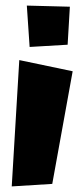

<svg xmlns="http://www.w3.org/2000/svg" viewBox="-20 -696 292 687"><path d="M76 -676 86 -528 222 -536 230 -672ZM22 -29 167 -38 240 -441 49 -481Z"/></svg>

Font: Super Mario
Style: Regular
Weight: 400
Version: Version 1.0